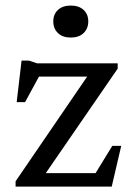

<svg xmlns="http://www.w3.org/2000/svg" viewBox="-20 -688 493 708"><path d="M37.5 0V-19.5L319.5 -432L344 -405.5H80L143 -441L72.5 -311.5H41.5L59.5 -464.5H87L116.5 -454.5H414V-435L129.5 -21.5L113 -49.5H349L312.5 -17L394 -150H427L392 0ZM241 -549.5Q211 -549.5 193.8 -566Q176.5 -582.5 176.5 -609Q176.5 -635.5 193.8 -651.5Q211 -667.5 241 -667.5Q271 -667.5 288.2 -651.5Q305.5 -635.5 305.5 -609Q305.5 -582.5 288.2 -566Q271 -549.5 241 -549.5Z"/></svg>

Font: Newsreader
Style: Regular
Weight: 400
Designer: Hugues Gentile
Foundry: Production Type
Version: Version 1.003